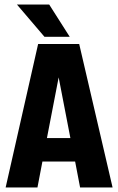

<svg xmlns="http://www.w3.org/2000/svg" viewBox="-20 -831 523 851"><path d="M335 0 313 -115H168L146 0H5L149 -636H331L479 0ZM188 -219H292L240 -488ZM289 -668H177L55 -811H198Z"/></svg>

Font: Teko SemiBold
Style: Regular
Weight: 600
Designer: Manushi Parikh, Jonny Pinhorn
Foundry: Indian Type Foundry
Version: Version 1.106;PS 1.0;hotconv 1.0.78;makeotf.lib2.5.61930; tt